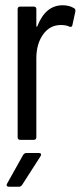

<svg xmlns="http://www.w3.org/2000/svg" viewBox="-20 -531 316 729"><path d="M47 -10V-496Q47 -506 57 -506H108Q118 -506 118 -496V-433Q118 -430 119.5 -429.5Q121 -429 122 -432Q153 -511 218 -511Q243 -511 261 -500Q268 -496 266 -487L255 -436Q254 -431 251 -429.5Q248 -428 243 -430Q231 -436 211 -436Q169 -436 143.5 -400Q118 -364 118 -310V-10Q118 0 108 0H57Q47 0 47 -10ZM7 166 68 57Q73 50 80 50H128Q134 50 135.5 53.5Q137 57 134 62L64 171Q59 178 52 178H14Q8 178 6 174.5Q4 171 7 166Z"/></svg>

Font: Barlow Condensed
Style: Regular
Weight: 400
Width: 3
Designer: Jeremy Tribby
Foundry: Tribby Type
Version: Version 1.500